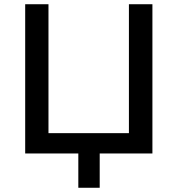

<svg xmlns="http://www.w3.org/2000/svg" viewBox="-20 -725 839 907"><path d="M350 162V0H99V-705H209V-96H589V-705H700V0H451V162Z"/></svg>

Font: Nunito Sans 8pt SemiBold
Style: Regular
Weight: 600
Version: Version 3.101;gftools[0.9.27]